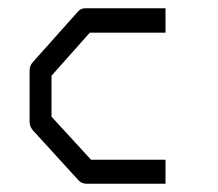

<svg xmlns="http://www.w3.org/2000/svg" viewBox="-20 -495 526 464"><path d="M380 -475V-416H197L104.5 -312V-213L200 -109H380V-51H189Q177.5 -51 170 -59L59.5 -180Q51.5 -189.5 51.5 -201V-324Q51.5 -336.5 59.5 -345L167.5 -466Q175 -475 185.5 -475Z"/></svg>

Font: 3270 Nerd Font Mono SemCond
Style: Regular
Weight: 400
Monospace: yes
Version: Version 3.0.1;Nerd Fonts 3.1.1